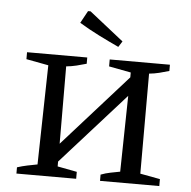

<svg xmlns="http://www.w3.org/2000/svg" viewBox="-52 -775 821 826"><g transform="rotate(5 358.5 -361.5)"><path d="M438 -581Q397 -600 353 -622Q309 -644 266 -670L295 -723H306L454 -606ZM49 0V-27Q71 -34 92.5 -38.5Q114 -43 136 -47L145 -476L49 -494V-524H309V-497Q289 -491 266.5 -485.5Q244 -480 222 -478L223 -144L501 -455V-476L406 -494V-524H666V-497Q646 -491 624 -485.5Q602 -480 580 -478V-46L666 -30V0H410V-27Q431 -35 451.5 -39Q472 -43 493 -47L499 -375L223 -67V-46L307 -30V0Z"/></g></svg>

Font: Piazzolla SC
Style: Regular
Weight: 400
Designer: Juan Pablo del Peral
Foundry: Huerta Tipografica
Version: Version 1.330